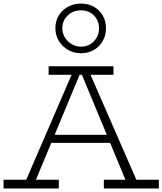

<svg xmlns="http://www.w3.org/2000/svg" viewBox="-23 -1058 912 1078"><path d="M111 -18 390 -664H474L756 -18H694L430 -655H431L166 -18ZM-3 0V-49H307V0ZM237 -256 260 -301H602L624 -256ZM560 0V-49H869V0ZM250 -638V-686H614V-638ZM431 -759Q393 -759 360 -777.5Q327 -796 307.5 -828Q288 -860 288 -899Q288 -941 307.5 -972Q327 -1003 360 -1020.5Q393 -1038 431 -1038Q472 -1038 503.5 -1020.5Q535 -1003 553.5 -971.5Q572 -940 572 -899Q572 -859 553.5 -827Q535 -795 503.5 -777Q472 -759 431 -759ZM431 -796Q476 -796 504.5 -826.5Q533 -857 533 -899Q533 -942 504.5 -971Q476 -1000 431 -1000Q388 -1000 357.5 -971.5Q327 -943 327 -899Q327 -871 341 -848Q355 -825 379 -810.5Q403 -796 431 -796Z"/></svg>

Font: BioRhyme ExtraBold Light
Style: Regular
Weight: 300
Version: Version 1.600;gftools[0.9.33]